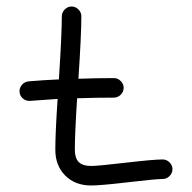

<svg xmlns="http://www.w3.org/2000/svg" viewBox="-20 -570 590 590"><path d="M40 -290Q40 -301 48 -310Q56 -319 68 -320Q114 -324 161 -326Q170 -467 170 -520Q170 -532 179 -541Q188 -550 200 -550Q212 -550 221 -541Q230 -532 230 -520Q230 -463 221 -328Q275 -330 330 -330Q342 -330 351 -321Q360 -312 360 -300Q360 -288 351 -279Q342 -270 330 -270Q273 -270 217 -268Q210 -159 210 -110Q210 -84 222 -72Q234 -60 260 -60Q281 -60 366 -70Q451 -80 480 -80Q492 -80 501 -71Q510 -62 510 -50Q510 -38 501 -29Q492 -20 480 -20Q459 -20 374 -10Q289 0 260 0Q211 0 180.5 -30.5Q150 -61 150 -110Q150 -161 157 -266Q114 -263 72 -260H70Q58 -260 49 -268.5Q40 -277 40 -290Z"/></svg>

Font: Pecita
Style: Book
Weight: 400
Width: 7
Version: Version 4.3